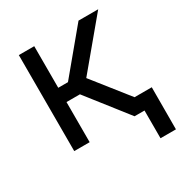

<svg xmlns="http://www.w3.org/2000/svg" viewBox="-164 -661 886 937"><g transform="rotate(-30 279.0 -192.5)"><path d="M74.7 0V-541H161.6V-306.6H216.3L411.1 -541H522L303.7 -279.3L524.9 0H414.6L237.3 -226.1H161.6V0ZM470.7 156.2V0H434.1V-80.6H558.1L557.6 156.2Z"/></g></svg>

Font: Inter 17pt
Style: Regular
Weight: 400
Version: Version 4.001;git-66647c0bb